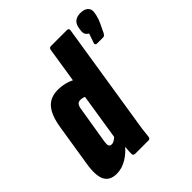

<svg xmlns="http://www.w3.org/2000/svg" viewBox="-191 -828 966 966"><g transform="rotate(-45 292.0 -345.0)"><path d="M90 6Q41 6 23.5 -28.5Q6 -63 18 -137L54 -363Q66 -436 95.5 -469.5Q125 -503 178 -503Q205 -503 230 -496.5Q255 -490 279 -476L262 -375Q251 -381 242 -384Q233 -387 222 -387Q214 -387 208.5 -384Q203 -381 199 -374Q195 -367 193 -355L160 -154Q157 -134 160.5 -125.5Q164 -117 177 -117Q186 -117 196.5 -123.5Q207 -130 217 -141L231 -79Q198 -37 162.5 -15.5Q127 6 90 6ZM226 0Q212 0 212 -14Q212 -29 214.5 -52.5Q217 -76 219 -94L210 -128L295 -669Q297 -683 309 -683H423Q437 -683 435 -669L350 -130Q344 -97 340 -67Q336 -37 334 -14Q333 0 320 0ZM483 -528Q476 -528 473 -532.5Q470 -537 473 -543L490 -592Q466 -604 471 -633L473 -648Q481 -696 531 -696Q559 -696 573 -683Q587 -670 583 -647L580 -631Q578 -621 574.5 -611Q571 -601 566 -590L543 -542Q536 -528 526 -528Z"/></g></svg>

Font: Sofia Sans Extra Condensed Black
Style: Italic
Weight: 900
Italic angle: -9°
Version: Version 4.100